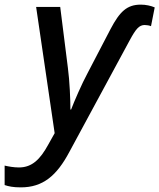

<svg xmlns="http://www.w3.org/2000/svg" viewBox="-107 -569 688 829"><path d="M-17 240C78 240 138 190 193 86L453 -395C480 -445 494 -461 518 -461C527 -461 538 -459 545 -456L561 -537C545 -544 523 -549 501 -549C441 -549 410 -519 370 -443L271 -253C247 -209 212 -128 200 -96H197C197 -137 194 -218 186 -277L153 -539H49L129 6L101 56C67 118 32 154 -25 154C-48 154 -69 150 -87 146V230C-69 236 -50 240 -17 240Z"/></svg>

Font: Noto Sans Medium
Style: Italic
Weight: 500
Italic angle: -12°
Designer: Monotype Design Team
Foundry: Monotype Imaging Inc.
Version: Version 2.013